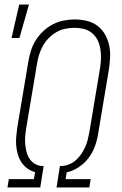

<svg xmlns="http://www.w3.org/2000/svg" viewBox="-20 -829 540 849"><path d="M13 0 19 -37H130L135 -68Q116 -73 100.5 -84.5Q85 -96 74.5 -112Q64 -128 58.5 -147.5Q53 -167 51.5 -187Q50 -207 52 -227.5Q54 -248 57 -269L105 -555Q109 -580 116.5 -604Q124 -628 137.5 -650Q151 -672 170.5 -690.5Q190 -709 213 -721Q236 -733 261 -738Q286 -743 310 -743Q337 -743 363 -737Q389 -731 409.5 -716Q430 -701 443 -679Q456 -657 462 -631.5Q468 -606 467 -579Q466 -552 462 -525L414 -238Q410 -211 400 -183Q390 -155 372 -131Q354 -107 328.5 -90Q303 -73 275 -67L270 -37H381L375 0H230L245 -95H254Q271 -96 287.5 -103Q304 -110 317 -122Q330 -134 340 -149Q350 -164 357 -179.5Q364 -195 368 -211.5Q372 -228 375 -244L423 -531Q426 -552 426.5 -573Q427 -594 423.5 -614.5Q420 -635 411 -652.5Q402 -670 386.5 -683Q371 -696 351 -701Q331 -706 310 -706Q290 -706 269.5 -702Q249 -698 230.5 -687.5Q212 -677 196.5 -661.5Q181 -646 170.5 -627.5Q160 -609 153.5 -589Q147 -569 144 -549L96 -263Q93 -245 91.5 -227.5Q90 -210 91.5 -192.5Q93 -175 97 -158.5Q101 -142 110 -128Q119 -114 133.5 -105Q148 -96 165 -95H173L158 0ZM31 -661 65 -809H108L66 -661Z"/></svg>

Font: Iosevka Term Curly Extralight
Style: Italic
Weight: 200
Italic angle: -9°
Designer: Belleve Invis
Foundry: Belleve Invis
Version: Version 32.3.0